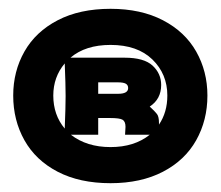

<svg xmlns="http://www.w3.org/2000/svg" viewBox="-20 -746 501 436"><path d="M451 -529Q451 -473 425.5 -427.5Q400 -382 350 -356Q300 -330 231 -330Q161 -330 111 -356Q61 -382 35.5 -427.5Q10 -473 10 -529Q10 -584 35.5 -629Q61 -674 111 -700Q161 -726 231 -726Q300 -726 350 -700Q400 -674 425.5 -629Q451 -584 451 -529ZM360 -529Q360 -578 326 -611Q292 -644 231 -644Q174 -644 140 -615H263Q307 -615 326.5 -597Q346 -579 346 -553Q346 -521 320 -504Q332 -493 336.5 -487Q341 -481 341 -467V-463Q360 -491 360 -529ZM101 -529Q101 -485 127 -454Q129 -504 129 -528Q129 -554 127 -602Q101 -571 101 -529ZM203 -533H248Q271 -533 271 -546Q271 -553 265.5 -556Q260 -559 248 -559H203ZM141 -440Q177 -412 231 -412Q285 -412 320 -440H264L265 -458Q265 -470 258.5 -474Q252 -478 230 -478H203V-440Z"/></svg>

Font: Mantou Sans
Style: Regular
Weight: 400
Designer: Mant0u / artakana
Foundry: Mant0u / artakana
Version: Version 1.001;October 22, 2023;FontCreator 14.0.0.2901 64-bi